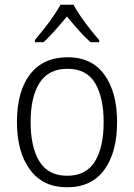

<svg xmlns="http://www.w3.org/2000/svg" viewBox="-20 -785 569 815"><path d="M477 -267Q477 -139 423 -64.5Q369 10 264 10Q163 10 107.5 -64.5Q52 -139 52 -267Q52 -398 108 -470Q164 -542 267 -542Q370 -542 423.5 -467.5Q477 -393 477 -267ZM110 -267Q110 -160 147.5 -99.5Q185 -39 265 -39Q345 -39 382.5 -99Q420 -159 420 -267Q420 -370 384 -431.5Q348 -493 266 -493Q187 -493 148.5 -434Q110 -375 110 -267ZM292 -765Q304 -742 323.5 -714Q343 -686 364 -659.5Q385 -633 401 -615V-606H364Q339 -628 313 -657.5Q287 -687 264 -715Q241 -687 215 -657.5Q189 -628 165 -606H128V-615Q145 -635 166 -661.5Q187 -688 206 -715.5Q225 -743 237 -765Z"/></svg>

Font: Noto Sans Lao Looped SemiCondensed Light
Style: Regular
Weight: 300
Width: 4
Designer: Mark Frömberg, Ben Mitchell
Foundry: The Fontpad Ltd
Version: Version 1.002; ttfautohint (v1.8.4.7-5d5b)